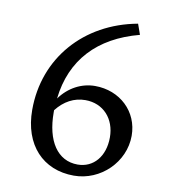

<svg xmlns="http://www.w3.org/2000/svg" viewBox="-81 -781 766 862"><g transform="rotate(10 301.5 -350.0)"><path d="M78 -248C78 -88 172 11 313 11C435 11 538 -90 538 -210C538 -321 451 -402 338 -402C276 -402 218 -371 179 -317C199 -496 309 -614 496 -663L479 -711C238 -667 78 -483 78 -248ZM175 -253V-263C210 -308 255 -332 306 -332C388 -332 443 -271 443 -186C443 -99 393 -41 321 -41C229 -41 175 -123 175 -253Z"/></g></svg>

Font: TPK Tissa Web Quiz
Style: Regular
Weight: 400
Designer: Jacques Le Bailly, Suppakit Chalermlarp | Katatrad Co.,Ltd.
Foundry: Jacques Le Bailly, Cadson Demak Co.,Ltd.
Version: Version 5.000;Glyphs 3.1.2 (3151)